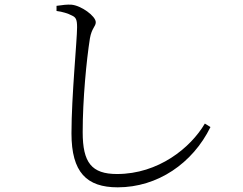

<svg xmlns="http://www.w3.org/2000/svg" viewBox="-20 -765 1040 822"><path d="M222 -718C247 -715 272 -707 287 -699C305 -691 310 -682 310 -648C310 -594 286 -352 286 -194C286 -27 351 37 484 37C655 37 805 -66 881 -221L857 -236C796 -132 658 -20 481 -20C372 -20 334 -69 334 -199C334 -339 350 -506 365 -601C373 -646 390 -651 390 -670C390 -696 327 -742 285 -745C268 -746 249 -744 222 -740Z"/></svg>

Font: Noto Serif TC Light
Style: Regular
Weight: 300
Designer: Ryoko NISHIZUKA 西塚涼子 (kana & ideographs); Frank Grießhammer (Latin, Greek & Cyrillic); Wenlong ZHANG 张文龙 (bopomofo); San
Foundry: Adobe
Version: Version 2.001;hotconv 1.1.0;makeotfexe 2.6.0